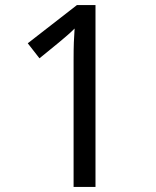

<svg xmlns="http://www.w3.org/2000/svg" viewBox="-20 -734 612 754"><path d="M355 0H269V-499Q269 -542 270 -568Q271 -594 273 -622Q257 -606 244 -595Q231 -584 211 -567L135 -505L89 -564L282 -714H355Z"/></svg>

Font: Noto Sans Yi
Style: Regular
Weight: 400
Designer: Monotype Design Team
Foundry: Monotype Imaging Inc.
Version: Version 2.002; ttfautohint (v1.8.4.7-5d5b)